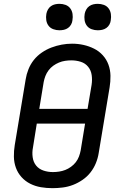

<svg xmlns="http://www.w3.org/2000/svg" viewBox="-20 -974 640 1002"><path d="M254 8Q223 8 193.5 3Q164 -2 138 -15Q112 -28 92.5 -49.5Q73 -71 63 -98.5Q53 -126 52.5 -156.5Q52 -187 57 -217L114 -560Q118 -586 128.5 -612.5Q139 -639 156.5 -661Q174 -683 198 -699.5Q222 -716 248.5 -726Q275 -736 302 -741Q329 -746 356 -746Q387 -746 416 -739.5Q445 -733 471 -720Q497 -707 516.5 -685.5Q536 -664 546 -636.5Q556 -609 556.5 -578.5Q557 -548 552 -518L495 -175Q491 -149 480.5 -123Q470 -97 452.5 -74.5Q435 -52 411 -35.5Q387 -19 361 -9Q335 1 307.5 4.5Q280 8 254 8ZM185 -406H437L458 -531Q462 -557 458.5 -582Q455 -607 440 -625.5Q425 -644 401.5 -651.5Q378 -659 352 -659Q336 -659 319.5 -656.5Q303 -654 287.5 -647.5Q272 -641 258 -631Q244 -621 233.5 -607Q223 -593 217 -577.5Q211 -562 208 -546ZM256 -76Q272 -76 288.5 -78.5Q305 -81 320.5 -87Q336 -93 350.5 -103.5Q365 -114 375.5 -127.5Q386 -141 392 -157Q398 -173 401 -189L424 -329H172L152 -204Q147 -179 150.5 -153.5Q154 -128 168.5 -110Q183 -92 206.5 -84Q230 -76 256 -76ZM490 -816Q474 -816 458.5 -821.5Q443 -827 433.5 -839.5Q424 -852 421.5 -868.5Q419 -885 422 -902Q424 -913 430 -924Q436 -935 446 -942Q456 -949 467.5 -951.5Q479 -954 490 -954Q507 -954 522 -948.5Q537 -943 546.5 -930.5Q556 -918 558.5 -901.5Q561 -885 558 -868Q557 -857 551 -846Q545 -835 535 -828Q525 -821 513.5 -818.5Q502 -816 490 -816ZM290 -816Q274 -816 258.5 -821.5Q243 -827 233.5 -839.5Q224 -852 221.5 -868.5Q219 -885 222 -902Q224 -913 230 -924Q236 -935 246 -942Q256 -949 267.5 -951.5Q279 -954 290 -954Q307 -954 322 -948.5Q337 -943 346.5 -930.5Q356 -918 358.5 -901.5Q361 -885 358 -868Q357 -857 351 -846Q345 -835 335 -828Q325 -821 313.5 -818.5Q302 -816 290 -816Z"/></svg>

Font: Iosevka Curly MdExObl
Style: Regular
Weight: 500
Width: 7
Italic angle: -9°
Monospace: yes
Designer: Belleve Invis
Foundry: Belleve Invis
Version: Version 11.1.0; ttfautohint (v1.8.3)